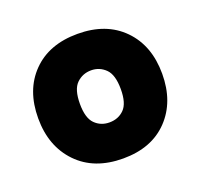

<svg xmlns="http://www.w3.org/2000/svg" viewBox="-81 -488 615 587"><g transform="rotate(-20 226.0 -194.0)"><path d="M227 9Q133 9 78.5 -47.5Q24 -104 24 -195Q24 -287 78 -342Q132 -397 225 -397Q318 -397 372.5 -341.5Q427 -286 427 -194Q427 -103 373.5 -47Q320 9 227 9ZM225 -109Q254 -109 273 -128Q292 -147 292 -193Q292 -240 272.5 -259Q253 -278 226 -278Q198 -278 178.5 -259Q159 -240 159 -193Q159 -147 178 -128Q197 -109 225 -109Z"/></g></svg>

Font: Zain Black
Style: Regular
Weight: 900
Designer: Zain,Boutros
Foundry: Mobile Telecommunications Company (Zain), 2024
Version: Version 1.50; ttfautohint (v1.8.4)